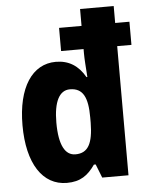

<svg xmlns="http://www.w3.org/2000/svg" viewBox="-54 -855 664 859"><g transform="rotate(-5 278.0 -426.0)"><path d="M212 -41C273 -41 307 -66 339 -112H347L371 -51H489V-631H553V-735H489V-811H338V-735H237V-631H338V-611C338 -587 341 -548 344 -505H340C310 -558 267 -585 209 -585C103 -585 36 -485 36 -315C36 -143 103 -41 212 -41ZM261 -165C215 -165 188 -212 188 -314C188 -408 214 -457 261 -457C320 -457 341 -414 341 -324V-300C340 -207 318 -165 261 -165Z"/></g></svg>

Font: Noto Sans Tamil UI Condensed ExtraBold
Style: Regular
Weight: 800
Width: 3
Designer: Jelle Bosma - Monotype Design Team
Foundry: Monotype Imaging Inc.
Version: Version 2.004